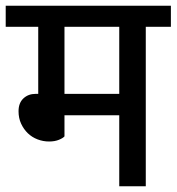

<svg xmlns="http://www.w3.org/2000/svg" viewBox="-30 -653 619 673"><path d="M196 -559V-324H388V-559ZM196 -175Q191 -169 176.5 -163Q162 -157 142 -157Q121 -157 101.5 -164.5Q82 -172 67.5 -186Q53 -200 44 -219.5Q35 -239 35 -263Q35 -292 52 -308Q69 -324 95 -324H104V-559H-10V-633H569V-559H481V0H388V-249H196Z"/></svg>

Font: Ek Mukta Medium
Style: Regular
Weight: 500
Designer: Girish Dalvi and Yashodeep Gholap
Foundry: Ek Type
Version: Version 2.538;PS 1.002;hotconv 16.6.51;makeotf.lib2.5.65220;